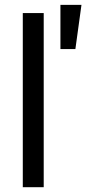

<svg xmlns="http://www.w3.org/2000/svg" viewBox="-20 -782 376 802"><path d="M162.6 -727.5V0H75.2V-727.5ZM232.4 -577.1V-761.7H320.3L294.9 -577.1Z"/></svg>

Font: Inter 16pt
Style: Regular
Weight: 400
Version: Version 4.001;git-66647c0bb